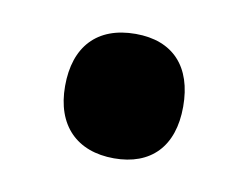

<svg xmlns="http://www.w3.org/2000/svg" viewBox="-36 -212 349 269"><g transform="rotate(10 138.0 -77.5)"><path d="M54 -77C54 -21 86 11 139 11C191 11 222 -20 222 -77C222 -134 192 -166 139 -166C84 -166 54 -133 54 -77Z"/></g></svg>

Font: Noto Sans Sinhala UI ExtraCondensed ExtraBold
Style: Regular
Weight: 800
Width: 2
Designer: Jelle Bosma - Monotype Design Team
Foundry: Monotype Imaging Inc.
Version: Version 2.006